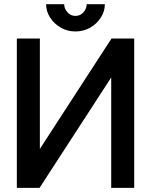

<svg xmlns="http://www.w3.org/2000/svg" viewBox="-20 -909 731 929"><path d="M519.5 -722.7H629.4V0H518.1V-534.2L171.4 0H61.5V-722.7H172.9V-188.5ZM345.2 -756.8Q305.7 -756.8 273.4 -775.6Q241.2 -794.4 222.2 -824.5Q203.1 -854.5 203.1 -888.7H290.5Q290.5 -867.2 306.4 -849.6Q322.3 -832 345.2 -832Q368.2 -832 383.8 -849.6Q399.4 -867.2 399.4 -888.7H487.3Q487.3 -854.5 468.3 -824.5Q449.2 -794.4 417 -775.6Q384.8 -756.8 345.2 -756.8Z"/></svg>

Font: Giphurs Medium
Style: Regular
Weight: 500
Version: Version 0.920; ttfautohint (v1.8.4.7-5d5b)